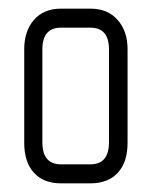

<svg xmlns="http://www.w3.org/2000/svg" viewBox="-20 -424 353 444"><path d="M189 0H121Q81 0 58.5 -24.5Q36 -49 36 -94V-310Q36 -352 58.5 -378Q81 -404 121 -404H189Q229 -404 252 -378Q275 -352 275 -310V-94Q275 -49 252.5 -24.5Q230 0 189 0ZM232 -310Q232 -360 189 -360H121Q78 -360 78 -310V-95Q78 -44 121 -44H189Q232 -44 232 -95Z"/></svg>

Font: Chathura
Style: Bold
Weight: 700
Designer: Appaji Ambarisha Darbha
Foundry: Aditya Fonts
Version: Version 1.002 2016